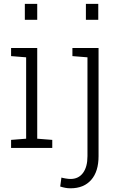

<svg xmlns="http://www.w3.org/2000/svg" viewBox="-20 -782 628 1015"><path d="M38.6 0V-42.5L118.2 -48.8V-479L38.6 -485.4V-528.3H176.8V-48.8L256.3 -42.5V0ZM111.3 -677.2V-761.7H176.8V-677.2ZM353 213.4Q337.9 213.4 325.2 210.9Q312.5 208.5 298.3 204.1L304.7 156.7Q312.5 159.2 327.4 161.6Q342.3 164.1 353 164.1Q395 164.1 418.7 132.3Q442.4 100.6 442.4 43.5V-479L362.8 -485.4V-528.3H501V43.5Q501 125 461.9 169.2Q422.9 213.4 353 213.4ZM434.1 -677.2V-761.7H499.5V-677.2Z"/></svg>

Font: Roboto Slab LO Light
Style: Regular
Weight: 300
Designer: Google
Version: Version 2.000